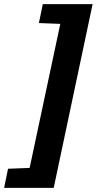

<svg xmlns="http://www.w3.org/2000/svg" viewBox="-71 -763 470 933"><path d="M-51 150 -32 57 73 53 222 -647 118 -651 137 -743H379L190 150Z"/></svg>

Font: Saira Semi Condensed
Style: Bold Italic
Weight: 700
Width: 4
Italic angle: -12°
Designer: Hector Gatti with collaboration of the Omnibus-Type team
Foundry: Omnibus-Type
Version: Version 1.001; ttfautohint (v1.8)